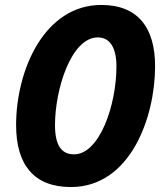

<svg xmlns="http://www.w3.org/2000/svg" viewBox="-20 -745 659 775"><path d="M266 10C505 10 606 -269 606 -478C606 -634 536 -725 389 -725C159 -725 45 -462 45 -240C45 -79 118 10 266 10ZM279 -122C229 -122 202 -157 202 -240C202 -384 267 -594 375 -594C424 -594 450 -552 450 -477C450 -319 381 -122 279 -122Z"/></svg>

Font: Noto Sans Display SemiCondensed Extra
Style: Italic
Weight: 800
Width: 4
Italic angle: -12°
Designer: Monotype Design Team
Foundry: Monotype Imaging Inc.
Version: Version 1.900